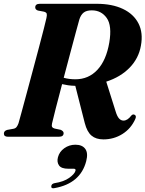

<svg xmlns="http://www.w3.org/2000/svg" viewBox="-24 -720 766 1011"><path d="M688.5 -93.5Q666 -43 620.8 -14.5Q575.5 14 520.5 14Q481.5 14 458 -5.8Q434.5 -25.5 422.5 -71.5L372.5 -268Q351.5 -268.5 334.5 -271Q317.5 -273.5 303 -277Q284 -205.5 269.2 -147.8Q254.5 -90 250 -70Q247 -57 250.8 -51.2Q254.5 -45.5 264 -43L295.5 -36.5Q311 -29.5 311 -19Q311 0 286.5 0H17.5Q-3.5 0 -3.5 -16.5Q-3.5 -31 14 -36L47 -42Q57.5 -44 63.2 -51.2Q69 -58.5 73.5 -71Q77.5 -85.5 89 -127.2Q100.5 -169 116 -227Q131.5 -285 148.5 -348Q165.5 -411 180.8 -469Q196 -527 206.8 -568.8Q217.5 -610.5 220.5 -625Q224 -640.5 222 -647.8Q220 -655 207.5 -658.5L175.5 -664.5Q161.5 -669.5 161.5 -681Q161.5 -700 186 -700H485Q566.5 -700 623.2 -673Q680 -646 705.2 -596.5Q730.5 -547 718 -479.5Q706.5 -413 658.8 -363.8Q611 -314.5 535.5 -290L584.5 -134.5Q592.5 -107.5 602.8 -96.2Q613 -85 626.5 -85Q647.5 -85 667.5 -111.5Q675 -119.5 683 -116.5Q696.5 -111.5 688.5 -93.5ZM394 -618Q389 -600.5 376 -552.5Q363 -504.5 346 -440.5Q329 -376.5 311.5 -310.5Q339.5 -302.5 373 -302.5Q442.5 -302.5 489 -352.5Q535.5 -402.5 551.5 -496Q566.5 -585 538 -625.2Q509.5 -665.5 459.5 -665.5Q431 -665.5 416.2 -653.5Q401.5 -641.5 394 -618ZM335.5 168.5Q299 168.5 286.8 151Q274.5 133.5 281 108.5Q288.5 79 314.5 60.5Q340.5 42 373 42Q409 42 425 64Q441 86 430 128.5Q399.5 246 263.5 270.5Q245 274.5 246 261Q246.5 248 263 244.5Q312 237 340.5 216.5Q369 196 373.5 179Q376 168.5 364.5 168.5Z"/></svg>

Font: Fraunces 72pt S000
Style: Bold Italic
Weight: 700
Italic angle: -16°
Version: Version 1.000; ttfautohint (v1.8.3)